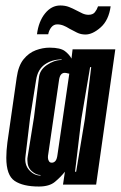

<svg xmlns="http://www.w3.org/2000/svg" viewBox="-20 -674 441 701"><path d="M122 7Q64 7 33.5 -13.5Q3 -34 3 -98Q3 -111 4 -124.5Q5 -138 7 -154L41 -391Q47 -434 66 -457.5Q85 -481 110.5 -490.5Q136 -500 161 -500Q201 -500 217.5 -487Q234 -474 241 -460L245 -494H401L331 0H210L217 -47Q201 -27 180.5 -10Q160 7 122 7ZM128 -33V-35Q112 -35 96 -49Q80 -63 80 -89Q80 -92 80 -95.5Q80 -99 81 -102L104 -245L122 -389Q124 -418 151 -436.5Q178 -455 205 -455V-457Q170 -457 144 -439Q118 -421 112 -383L90 -245L73 -103Q69 -72 87 -52.5Q105 -33 128 -33ZM254 -47H258L290 -240L313 -429H309L277 -240ZM169 -80Q177 -80 182.5 -86.5Q188 -93 190 -110L233 -405L228 -406Q225 -407 222 -407.5Q219 -408 216 -408Q208 -408 202.5 -401.5Q197 -395 195 -378L156 -110Q155 -106 155 -99Q155 -92 158 -87Q161 -80 169 -80ZM292 -548Q275 -548 261 -555Q247 -562 234 -569Q223 -576 212 -580.5Q201 -585 189 -585Q176 -585 167.5 -574.5Q159 -564 156 -549H115Q121 -596 144.5 -625Q168 -654 200 -654Q218 -654 232 -648.5Q246 -643 259 -636Q270 -630 281 -625Q292 -620 303 -620Q319 -620 326.5 -629.5Q334 -639 338 -651H384Q377 -600 347.5 -574Q318 -548 292 -548Z"/></svg>

Font: Alumni Sans Inline One
Style: Italic
Weight: 400
Italic angle: -8°
Designer: Robert E. Leuschke
Foundry: Robert E. Leuschke
Version: Version 1.100; ttfautohint (v1.8.3)